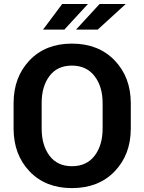

<svg xmlns="http://www.w3.org/2000/svg" viewBox="-20 -942 731 972"><path d="M642.1 -291.5Q642.1 -159.2 560.5 -74.5Q479 10.3 344.2 10.3Q210.4 10.3 129.6 -74.5Q48.8 -159.2 48.8 -291.5V-419.4Q48.8 -551.3 129.4 -636.2Q210 -721.2 343.8 -721.2Q478.5 -721.2 560.3 -636.2Q642.1 -551.3 642.1 -419.4ZM499.5 -420.4Q499.5 -503.9 458.5 -556.9Q417.5 -609.9 343.8 -609.9Q270 -609.9 230.5 -557.1Q190.9 -504.4 190.9 -420.4V-291.5Q190.9 -206.5 230.7 -153.6Q270.5 -100.6 344.2 -100.6Q418.5 -100.6 459 -153.6Q499.5 -206.5 499.5 -291.5ZM484.4 -921.9H616.7L474.6 -792H364.7ZM294.9 -921.9H425.3L305.7 -792H197.8Z"/></svg>

Font: Roboto Web
Style: Bold
Weight: 700
Designer: Google
Version: Version 1.200310; 2013